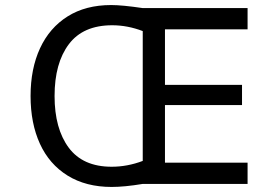

<svg xmlns="http://www.w3.org/2000/svg" viewBox="-20 -728 1100 760"><path d="M101 -348Q101 -456 138.5 -537Q176 -618 247.5 -663Q319 -708 420 -708Q464 -708 545 -696H960V-612H633V-392H938V-312H633V-84H960V0H545Q473 12 422 12Q320 12 247.5 -33Q175 -78 138 -159Q101 -240 101 -348ZM545 -91V-605Q485 -628 424 -628Q309 -628 252.5 -553Q196 -478 196 -348Q196 -219 252 -143.5Q308 -68 422 -68Q484 -68 545 -91Z"/></svg>

Font: AmikoRegular
Style: Regular
Weight: 400
Designer: Pablo Impallari, Rodrigo Fuenzalida, Andres Torresi
Foundry: Impallari Type
Version: Version 1.000; ttfautohint (v1.3)